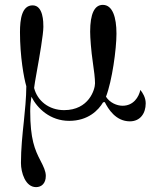

<svg xmlns="http://www.w3.org/2000/svg" viewBox="-20 -486 646 788"><path d="M62 -354C62 -254 78 -166 88 -132C88 -88 82 -26 78 11C72 67 66 125 66 183C66 222 84 282 128 282C150 282 168 267 168 236C168 217 159 198 146 173C123 129 104 85 104 -30C104 -52 106 -70 109 -89C133 -41 186 10 264 10C342 10 384 -34 403 -66L410 -67C424 -39 455 12 513 12C555 12 578 -20 578 -62C578 -86 565 -106 556 -117C550 -88 528 -52 483 -52C460 -52 431 -64 415 -89C440 -154 458 -284 458 -348C458 -415 442 -466 402 -466C368 -466 350 -430 350 -356C350 -332 354 -277 361 -230C366 -197 370 -164 370 -144C370 -119 345 -34 243 -34C180 -34 133 -73 120 -125C121 -134 125 -160 131 -192C142 -253 158 -345 158 -376C158 -394 158 -464 114 -464C70 -464 62 -408 62 -354Z"/></svg>

Font: Old Standard
Style: Regular
Weight: 400
Designer: Alexey Kryukov <alexios@thessalonica.org.ru>
Version: Version 2.0